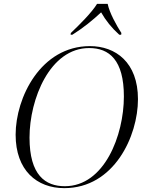

<svg xmlns="http://www.w3.org/2000/svg" viewBox="-20 -964 758 995"><path d="M347 -793 346 -784H355C412 -820 459 -858 504 -900C528 -858 558 -820 598 -784H608L609 -793C584 -832 547 -898 538 -944H483C455 -898 388 -832 347 -793ZM313 11C571 11 695 -258 695 -450C695 -641 579 -725 446 -725C191 -725 61 -458 61 -266C61 -81 171 11 313 11ZM316 1C215 1 133 -56 133 -251C133 -451 239 -715 442 -715C546 -715 622 -653 622 -464C622 -263 521 1 316 1Z"/></svg>

Font: Noto Serif Display Light
Style: Italic
Weight: 300
Italic angle: -12°
Designer: Monotype Design Team
Foundry: Monotype Imaging Inc.
Version: Version 2.009